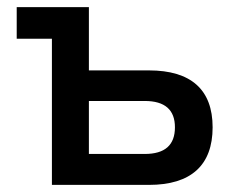

<svg xmlns="http://www.w3.org/2000/svg" viewBox="-20 -520 647 540"><path d="M126 0H399C517 0 578 -55 578 -162C578 -268 517 -322 399 -322H230V-500H27V-411H126ZM230 -87V-236H387C444 -236 472 -211 472 -162C472 -112 444 -87 387 -87Z"/></svg>

Font: LT Wave Alt Medium
Style: Regular
Weight: 500
Designer: Daniel Lyons
Version: Version 2.5 (Glyphs App)